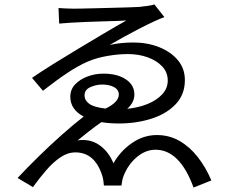

<svg xmlns="http://www.w3.org/2000/svg" viewBox="-20 -794 1040 863"><path d="M243 -758Q255 -757 275 -756Q295 -755 311 -755Q319 -755 347 -755.5Q375 -756 412.5 -757Q450 -758 489.5 -759Q529 -760 560.5 -761Q592 -762 607 -763Q628 -765 647 -768Q666 -771 674 -774L719 -717Q701 -711 671 -697Q641 -683 606 -665Q571 -647 536.5 -628Q502 -609 473 -592Q500 -598 527 -600.5Q554 -603 579 -603Q643 -603 695.5 -582Q748 -561 779.5 -523.5Q811 -486 811 -434Q811 -369 769.5 -325.5Q728 -282 660.5 -260.5Q593 -239 514 -239Q471 -239 436 -245Q408 -226 379 -203Q350 -180 329 -163Q385 -171 426.5 -142Q468 -113 490 -60Q521 -115 573 -151Q625 -187 685 -187Q741 -187 787 -160.5Q833 -134 869 -88Q905 -42 930 17L850 49Q788 -121 679 -121Q634 -121 594.5 -87.5Q555 -54 535 -2Q531 8 529 20Q527 32 526 40H447Q446 29 444.5 18Q443 7 440 -3Q407 -109 319 -109Q284 -109 251 -86.5Q218 -64 187.5 -28.5Q157 7 128 47L59 6Q102 -40 154 -91Q206 -142 259 -189Q312 -236 356 -270Q296 -302 296 -359Q296 -392 318 -415Q340 -438 374 -450.5Q408 -463 445 -463Q507 -463 545.5 -437.5Q584 -412 584 -369Q584 -334 552 -305Q602 -310 643 -326.5Q684 -343 709 -370Q734 -397 734 -432Q734 -469 709 -495.5Q684 -522 643.5 -536.5Q603 -551 554 -551Q512 -551 462.5 -542.5Q413 -534 374 -517Q332 -499 282.5 -466Q233 -433 173 -386L124 -444Q163 -471 217.5 -505Q272 -539 332 -575Q392 -611 448.5 -644.5Q505 -678 548 -702Q537 -701 509 -700Q481 -699 444.5 -698Q408 -697 369.5 -695.5Q331 -694 298.5 -692Q266 -690 246 -688ZM454 -306Q482 -319 498 -335Q514 -351 514 -369Q514 -391 492.5 -402.5Q471 -414 439 -414Q413 -414 386.5 -402.5Q360 -391 360 -365Q360 -343 381 -327.5Q402 -312 454 -306Z"/></svg>

Font: Go Noto Kurrent-Regular
Style: Regular
Weight: 400
Designer: Monotype Design Team
Foundry: Monotype Imaging Inc.
Version: Version 2.012; ttfautohint (v1.8.4.7-5d5b)